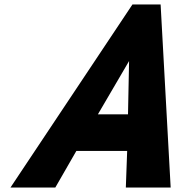

<svg xmlns="http://www.w3.org/2000/svg" viewBox="-20 -845 816 865"><path d="M703.6 -825H576.8L27.1 0H229.1L324 -165H552.9L546.9 0H748.9ZM556.7 -330H421.1L561.5 -570Z"/></svg>

Font: Hussar
Style: BdSuprConOblThree
Weight: 700
Foundry: Cannot Into Space Fonts
Version: Version 2.00